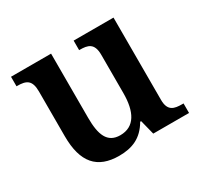

<svg xmlns="http://www.w3.org/2000/svg" viewBox="-120 -690 895 855"><g transform="rotate(-30 327.5 -263.0)"><path d="M267 10C334 10 386 -11 423 -75H428L447 0H631V-49H624C584 -49 552 -55 552 -113V-536H347V-487H350C391 -487 422 -480 422 -420V-223C422 -128 391 -67 317 -67C250 -67 231 -120 231 -206V-536H25V-487H28C75 -487 100 -476 100 -417V-187C100 -52 155 10 267 10Z"/></g></svg>

Font: Noto Serif Sinhala SemiBold
Style: Regular
Weight: 600
Designer: Jelle Bosma - Monotype Design Team
Foundry: Monotype Imaging Inc.
Version: Version 2.007